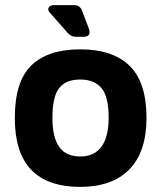

<svg xmlns="http://www.w3.org/2000/svg" viewBox="-20 -716 630 751"><path d="M294 15Q37 15 38 -255Q38 -398 103 -460.5Q168 -523 294 -523Q421 -523 487 -458.5Q553 -394 553 -255Q553 -122 486 -53.5Q419 15 294 15ZM294 -104Q349 -104 377 -142.5Q405 -181 405 -255Q405 -339 376.5 -372Q348 -405 294 -405Q237 -405 211 -371Q185 -337 185 -255Q185 -179 211.5 -141.5Q238 -104 294 -104ZM278 -572Q258 -572 245 -587L178 -663Q165 -676 170 -686Q175 -696 193 -696H269Q293 -696 301 -674L328 -603Q338 -572 306 -572Z"/></svg>

Font: Pitagon Sans
Style: Bold
Weight: 700
Designer: Travis Tran
Foundry: Pitagon
Version: Version 1.001; ttfautohint (v1.8.4.7-5d5b);gftools[0.9.26]